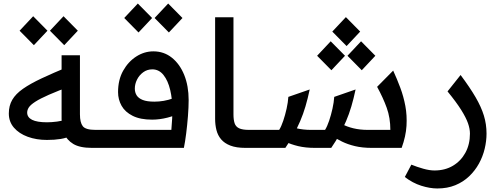

<svg xmlns="http://www.w3.org/2000/svg" viewBox="-20 -838 2837 1088"><path d="M246 -45Q186 -45 137 -63Q88 -81 59 -114.5Q30 -148 30 -195Q30 -239 49.5 -272.5Q69 -306 110.5 -335Q152 -364 216 -394Q280 -424 369 -461L388 -353Q307 -323 257 -301Q207 -279 180 -261.5Q153 -244 143.5 -229.5Q134 -215 134 -200Q134 -173 162 -159Q190 -145 246 -145Q272 -145 303 -149Q334 -153 371 -164L394 -72Q357 -56 323.5 -50.5Q290 -45 246 -45ZM501 0Q432 0 395 -22.5Q358 -45 343.5 -82.5Q329 -120 329 -164V-525H433V-190Q433 -144 449 -123Q465 -102 521 -102H559V0ZM172 -582 91 -664 168 -746 249 -664ZM344 -582 263 -664 340 -746 421 -664Z M559 0V-102H951Q954 -140 955.5 -165Q957 -190 957 -212Q957 -275 944.5 -328Q932 -381 906.5 -413Q881 -445 843 -445Q814 -445 791.5 -428.5Q769 -412 756.5 -387Q744 -362 744 -336Q744 -314 754.5 -297.5Q765 -281 789 -271.5Q813 -262 855 -262Q881 -262 907.5 -266.5Q934 -271 962 -281L1013 -205Q975 -183 929.5 -171.5Q884 -160 842 -160Q775 -160 732 -181.5Q689 -203 669 -238.5Q649 -274 649 -316Q649 -386 678 -437.5Q707 -489 752.5 -518Q798 -547 849 -547Q909 -547 954 -511Q999 -475 1024 -413Q1049 -351 1049 -271Q1049 -230 1045 -179.5Q1041 -129 1035 -81.5Q1029 -34 1022 0ZM765 -654 684 -736 761 -818 842 -736ZM937 -654 856 -736 933 -818 1014 -736Z M1371 0Q1319 0 1285.5 -13Q1252 -26 1233 -48.5Q1214 -71 1206.5 -101Q1199 -131 1199 -164V-740H1303V-190Q1303 -159 1309.5 -139.5Q1316 -120 1335 -111Q1354 -102 1391 -102H1429V0Z M2087 0Q2033 0 1991.5 -10Q1950 -20 1918.5 -35.5Q1887 -51 1861 -68L1916 -136Q1945 -120 1982.5 -111Q2020 -102 2064 -102H2192Q2192 -170 2171.5 -227Q2151 -284 2117 -346L2208 -438Q2230 -390 2248.5 -340.5Q2267 -291 2277 -237.5Q2287 -184 2283.5 -125Q2280 -66 2256 0ZM1429 0V-102H1562Q1574 -121 1585 -153.5Q1596 -186 1604 -222Q1612 -258 1614 -289L1735 -331Q1724 -279 1711 -235Q1698 -191 1681 -151.5Q1664 -112 1643.5 -75Q1623 -38 1597 0ZM1765 0Q1711 0 1669.5 -10Q1628 -20 1596.5 -35.5Q1565 -51 1539 -68L1594 -136Q1623 -120 1660.5 -111Q1698 -102 1742 -102H1822Q1834 -121 1845 -153.5Q1856 -186 1864 -222Q1872 -258 1874 -289L1995 -331Q1984 -279 1971 -235Q1958 -191 1941 -151.5Q1924 -112 1903.5 -75Q1883 -38 1857 0ZM1944 -577 1863 -659 1940 -741 2021 -659ZM1858 -440 1777 -522 1854 -604 1935 -522ZM2030 -440 1949 -522 2026 -604 2107 -522Z M2458 230Q2416 230 2367 214.5Q2318 199 2274 165L2311 95Q2343 108 2378.5 118Q2414 128 2442 128Q2502 128 2547 101Q2592 74 2617.5 27Q2643 -20 2643 -81Q2643 -108 2632 -139.5Q2621 -171 2593.5 -215Q2566 -259 2516 -320L2590 -413Q2643 -342 2675 -287Q2707 -232 2722 -183Q2737 -134 2737 -81Q2737 -39 2726.5 5Q2716 49 2694 89Q2672 129 2638.5 161Q2605 193 2560 211.5Q2515 230 2458 230Z"/></svg>

Font: Lexend Medium
Style: Regular
Weight: 500
Designer: Bonnie Shaver-Troup, Thomas Jockin
Foundry: Lexend
Version: Version 1.005